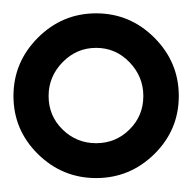

<svg xmlns="http://www.w3.org/2000/svg" viewBox="-21 -719 288 288"><g transform="rotate(90 123.0 -575.0)"><path d="M210 -487.8Q173.8 -451.2 123 -451.2Q72.3 -451.2 35.6 -487.8Q-1 -524.4 -1 -575.2Q-1 -626 35.6 -662.6Q72.3 -699.2 123 -699.2Q173.8 -699.2 210 -662.6Q246.1 -626 246.1 -575.2Q246.1 -524.4 210 -487.8ZM123 -503.9Q152.8 -503.9 173.3 -524.9Q193.8 -545.9 193.8 -575.2Q193.8 -604.5 173.3 -625.2Q152.8 -646 123 -646Q93.8 -646 72.3 -625.2Q50.8 -604.5 50.8 -575.2Q50.8 -545.9 72.3 -524.9Q93.8 -503.9 123 -503.9Z"/></g></svg>

Font: Comic Neue
Style: Regular
Weight: 400
Designer: Craig Rozynski
Foundry: Craig Rozynski
Version: Version 2.003;hotconv 1.0.109;makeotfexe 2.5.65596